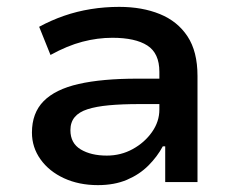

<svg xmlns="http://www.w3.org/2000/svg" viewBox="-20 -530 684 559"><path d="M265 9Q210 9 166.5 -11Q123 -31 98 -66Q73 -101 73 -144Q73 -201 107 -235.5Q141 -270 209 -285.5Q277 -301 380 -301H461V-227H387Q335 -227 297.5 -223.5Q260 -220 235 -212Q210 -204 197.5 -189Q185 -174 185 -151Q185 -113 215 -95Q245 -77 291 -77Q332 -77 366.5 -96Q401 -115 422.5 -145.5Q444 -176 444 -211V-321Q444 -375 409 -397.5Q374 -420 307 -420Q264 -420 220 -408.5Q176 -397 127 -370L94 -452Q129 -471 166.5 -484Q204 -497 244.5 -503.5Q285 -510 327 -510Q394 -510 445.5 -489Q497 -468 526 -424Q555 -380 555 -309V0H461V-104H454Q438 -74 412 -48Q386 -22 349.5 -6.5Q313 9 265 9Z"/></svg>

Font: Nunito Sans 6pt SemiBold
Style: Regular
Weight: 600
Version: Version 3.101;gftools[0.9.27]